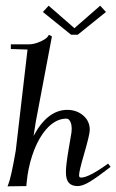

<svg xmlns="http://www.w3.org/2000/svg" viewBox="-20 -657 414 684"><path d="M132.8 -614.3 153.3 -636.7 245.1 -556.6 336.9 -636.7 357.4 -614.3 256.8 -533.2H233.4ZM6.8 6.8 9.8 -1Q19.5 -24.4 36.1 -120.1L78.1 -480.5L18.6 -482.4V-499H82Q101.6 -499 123.5 -508.8Q145.5 -518.6 151.4 -528.3L154.3 -533.2L165 -527.3L107.4 -222.7L99.6 -172.9Q149.4 -265.6 219.7 -265.6Q252.9 -265.6 276.4 -245.6Q299.8 -225.6 299.8 -194.3Q299.8 -177.7 279.3 -107.4Q261.7 -46.9 261.7 -33.2Q261.7 -28.3 263.2 -26.4Q264.6 -24.4 269.5 -24.4Q295.9 -24.4 365.2 -74.2L374 -62.5Q326.2 -25.4 300.3 -9.8Q274.4 5.9 256.8 5.9Q235.4 5.9 225.1 -5.9Q214.8 -17.6 214.8 -43.9Q214.8 -67.4 223.6 -120.1L232.4 -171.9Q235.4 -186.5 235.4 -197.3Q235.4 -214.8 230 -224.6Q224.6 -234.4 216.8 -234.4Q182.6 -234.4 152.8 -205.1Q123 -175.8 101.6 -122.1Q85.9 -82 78.1 -33.2Q74.2 -3.9 74.2 0V5.9Z"/></svg>

Font: Kleymisska
Style: Regular
Weight: 500
Italic angle: -8°
Designer: gluk
Foundry: gluk
Version: Version 0.298